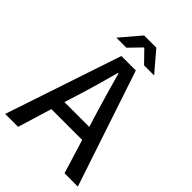

<svg xmlns="http://www.w3.org/2000/svg" viewBox="-238 -920 1022 1022"><g transform="rotate(45 272.5 -409.0)"><path d="M154.3 -191.9 95.7 0H-1.5L217.8 -655.3H326.7L545.4 0H445.3L386.2 -191.9ZM335.4 -360.4Q311 -439.9 272.5 -579.1H268.6Q235.8 -455.6 206.1 -360.4L176.8 -267.6H363.8ZM226.1 -818.4H317.9L414.1 -705.6H338.4L273.9 -772H270L205.6 -705.6H129.9Z"/></g></svg>

Font: Varta SemiBold
Style: Regular
Weight: 600
Designer: Joana Correia, Viktoriya Grabowska, Eben Sorkin
Foundry: Sorkin Type
Version: Version 1.003; ttfautohint (v1.3) -l 8 -r 24 -G 200 -x 12 -H